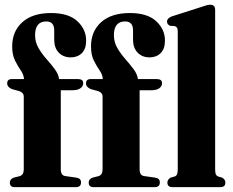

<svg xmlns="http://www.w3.org/2000/svg" viewBox="-20 -768 955 788"><path d="M229.5 -73.5Q229.5 -48 247.5 -45.5L293 -39Q312.5 -36.5 312.5 -19.5Q312.5 0 292 0H40Q20.5 0 20.5 -18.5Q20.5 -33 36.5 -39L60.5 -45Q77.5 -50 77.5 -72.5V-372.5Q77.5 -386.5 61 -393.5L28.5 -402.5Q9.5 -411 9.5 -426Q9.5 -443.5 29 -443.5H78.5Q77.5 -461.5 65.5 -478.8Q53.5 -496 41.8 -519.2Q30 -542.5 30 -577.5Q30 -639.5 71.8 -677Q113.5 -714.5 189.5 -714.5Q261.5 -714.5 297.5 -681Q333.5 -647.5 333.5 -601.5Q333.5 -567 315.8 -549.8Q298 -532.5 270.5 -532.5Q240 -532.5 221.2 -552Q202.5 -571.5 202.5 -604.5V-643.5Q202.5 -680 170 -680Q124 -680 124 -623.5Q124 -595 138 -571Q152 -547 171 -525.5Q190 -504 205 -483.8Q220 -463.5 222.5 -443.5H300Q321.5 -443.5 321.5 -426.5Q321.5 -414 310.2 -405.8Q299 -397.5 275.5 -397.5H229.5ZM553 -73.5Q553 -48 571 -45.5L616.5 -39Q636 -36.5 636 -19.5Q636 0 615.5 0H363.5Q344 0 344 -18.5Q344 -33 360 -39L384 -45Q401 -50 401 -72.5V-372.5Q401 -386.5 384.5 -393.5L352 -402.5Q333 -411 333 -426Q333 -443.5 352.5 -443.5H402Q401 -461.5 389 -478.8Q377 -496 365.2 -519.2Q353.5 -542.5 353.5 -577.5Q353.5 -639.5 395.2 -677Q437 -714.5 513 -714.5Q585 -714.5 621 -681Q657 -647.5 657 -601.5Q657 -567 639.2 -549.8Q621.5 -532.5 594 -532.5Q563.5 -532.5 544.8 -552Q526 -571.5 526 -604.5V-643.5Q526 -680 493.5 -680Q447.5 -680 447.5 -623.5Q447.5 -595 461.5 -571Q475.5 -547 494.5 -525.5Q513.5 -504 528.5 -483.8Q543.5 -463.5 546 -443.5H623.5Q645 -443.5 645 -426.5Q645 -414 633.8 -405.8Q622.5 -397.5 599 -397.5H553ZM863 -727V-73.5Q863 -59 866 -52.5Q869 -46 876 -43.5L892 -39Q905 -31 905 -19Q905 0 884.5 0H687.5Q667 0 667 -19Q667 -31 680 -39L696.5 -43.5Q703.5 -46 706.5 -52.5Q709.5 -59 709.5 -73V-638.5Q709.5 -649.5 706.5 -654Q703.5 -658.5 697 -661L678 -662Q665.5 -668 665.5 -679.5Q665.5 -693 684.5 -700.5L808 -740Q822 -745 829.2 -746.8Q836.5 -748.5 843.5 -748.5Q863 -748.5 863 -727Z"/></svg>

Font: Fraunces 144pt S050
Style: Bold
Weight: 700
Version: Version 1.000; ttfautohint (v1.8.3)